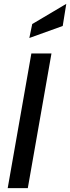

<svg xmlns="http://www.w3.org/2000/svg" viewBox="-20 -978 364 998"><path d="M20 0 143 -700H247.5L124.5 0ZM132.5 -780.5 147.5 -853 324.5 -958 306 -843Z"/></svg>

Font: Cabin Condensed Medium
Style: Italic
Weight: 500
Width: 3
Italic angle: -10°
Designer: Pablo Impallari
Foundry: Pablo Impallari. http://www.impallari.com Igino Marini. http://www.ikern.com
Version: Version 3.001; ttfautohint (v1.8.3)